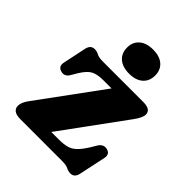

<svg xmlns="http://www.w3.org/2000/svg" viewBox="-201 -800 926 926"><g transform="rotate(45 262.0 -337.5)"><path d="M469.5 -386.5 232.5 -62H284Q316.5 -62 338.2 -68Q360 -74 378 -91Q396 -108 417 -141.5L436 -173Q452 -199 478.5 -193.5Q508.5 -187 502.5 -155.5L473 -17Q466 14.5 439 14.5Q424 14.5 410.2 7.2Q396.5 0 367.5 0H85.5Q55 0 42 -10.2Q29 -20.5 29 -37.5Q29 -61 51.5 -91L289.5 -416H233.5Q193 -416 170 -404Q147 -392 123.5 -354L104 -321Q88.5 -295.5 62.5 -302Q32 -309 39 -341.5L64 -460.5Q71 -493 98.5 -493Q113 -493 126.8 -485.5Q140.5 -478 169.5 -478H444.5Q496 -478 496 -443.5Q496 -423 469.5 -386.5ZM299 -526Q254 -526 228.5 -548Q203 -570 203 -609Q203 -646.5 228.5 -668.5Q254 -690.5 299 -690.5Q344 -690.5 369.2 -668.5Q394.5 -646.5 394.5 -609Q394.5 -570.5 369.2 -548.2Q344 -526 299 -526Z"/></g></svg>

Font: Fraunces 9pt S050
Style: Bold
Weight: 700
Version: Version 1.000; ttfautohint (v1.8.3)